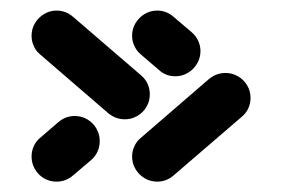

<svg xmlns="http://www.w3.org/2000/svg" viewBox="-20 -442 536 365"><path d="M231.1 -374.1Q231.1 -387 237.6 -398Q244.1 -408.9 255 -415.4Q265.9 -421.9 278.9 -421.9Q296.3 -421.9 310 -410L344.4 -380.7Q352.2 -374.1 356.7 -364.6Q361.1 -355.2 361.1 -344.8Q361.1 -331.9 354.6 -320.9Q348.1 -310 337.2 -303.5Q326.3 -297 313.3 -297Q295.2 -297 282.2 -308.9L247.8 -338.5Q240 -344.8 235.6 -354.3Q231.1 -363.7 231.1 -374.1ZM278.9 -96.7Q265.9 -96.7 255 -103.1Q244.1 -109.6 237.6 -120.6Q231.1 -131.5 231.1 -144.4Q231.1 -154.8 235.6 -164.3Q240 -173.7 247.8 -180L377.4 -291.9Q391.5 -303.3 408.5 -303.3Q421.5 -303.3 432.4 -297Q443.3 -290.7 449.8 -279.8Q456.3 -268.9 456.3 -255.9Q456.3 -245.2 451.9 -235.7Q447.4 -226.3 439.6 -220L310 -108.5Q296.3 -96.7 278.9 -96.7ZM122.2 -221.5Q135.2 -221.5 146.1 -215Q157 -208.5 163.3 -197.6Q169.6 -186.7 169.6 -173.7Q169.6 -163.3 165.4 -153.9Q161.1 -144.4 153.3 -137.8L118.9 -108.5Q105.2 -96.7 87.4 -96.7Q74.4 -96.7 63.5 -103.1Q52.6 -109.6 46.3 -120.6Q40 -131.5 40 -144.4Q40 -154.8 44.3 -164.3Q48.5 -173.7 56.3 -180L90.7 -209.6Q104.4 -221.5 122.2 -221.5ZM264.8 -262.6Q264.8 -249.6 258.3 -238.7Q251.9 -227.8 240.9 -221.5Q230 -215.2 217.4 -215.2Q200 -215.2 185.9 -226.7L56.3 -338.5Q48.5 -344.8 44.3 -354.3Q40 -363.7 40 -374.1Q40 -387 46.5 -398Q53 -408.9 63.9 -415.4Q74.8 -421.9 87.4 -421.9Q105.2 -421.9 118.9 -410L248.5 -298.5Q256.3 -291.9 260.6 -282.6Q264.8 -273.3 264.8 -262.6Z"/></svg>

Font: 26F Galaxy Hebrew Extra Bold
Style: Regular
Weight: 800
Designer: C₂₉H₂₅N₃O₅
Version: Version 1.000